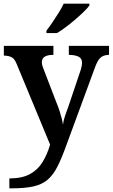

<svg xmlns="http://www.w3.org/2000/svg" viewBox="-20 -786 614 1046"><path d="M31 186Q100 186 143 162.5Q186 139 211.5 97.5Q237 56 253 2L71 -437Q60 -465 44.5 -473.5Q29 -482 5 -483H1V-536H271V-487H268Q240 -487 224 -477.5Q208 -468 208 -446Q208 -438 211 -427.5Q214 -417 218 -408L288 -226Q298 -202 305 -180Q312 -158 316.5 -140Q321 -122 323 -107Q326 -131 335.5 -158.5Q345 -186 351 -201L417 -397Q421 -407 424 -421Q427 -435 427 -444Q427 -467 409.5 -476.5Q392 -486 359 -487H355V-536H574V-487H571Q542 -486 526 -470.5Q510 -455 495 -412L343 1Q317 74 293.5 120.5Q270 167 239.5 193Q209 219 162.5 229.5Q116 240 45 240H31ZM233 -619Q248 -638 265.5 -664Q283 -690 300 -717Q317 -744 327 -766H467V-756Q458 -743 437.5 -723Q417 -703 391.5 -681Q366 -659 340 -639.5Q314 -620 291 -606H233Z"/></svg>

Font: Noto Nastaliq Urdu SemiBold
Style: Regular
Weight: 600
Version: Version 3.007